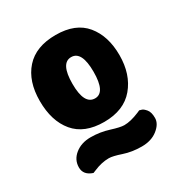

<svg xmlns="http://www.w3.org/2000/svg" viewBox="-114 -783 561 599"><g transform="rotate(-30 166.5 -484.0)"><path d="M23 -548Q23 -619 60 -660.5Q97 -702 168.5 -702Q240 -702 275 -659.5Q310 -617 310 -548Q310 -479 273 -435Q236 -391 165 -391Q94 -391 58.5 -433.5Q23 -476 23 -548ZM177 -469Q214 -469 214 -543.5Q214 -618 176 -618Q138 -618 138 -543.5Q138 -469 177 -469ZM268 -364 277 -368Q280 -367 285.5 -365.5Q291 -364 299.5 -354Q308 -344 308 -323Q308 -302 285.5 -284Q263 -266 228 -266Q193 -266 163.5 -276Q134 -286 120 -286Q94 -286 66 -274L56 -270Q25 -280 25 -307.5Q25 -335 47.5 -353Q70 -371 103.5 -371Q137 -371 168.5 -361Q200 -351 214 -351Q237 -351 268 -364Z"/></g></svg>

Font: Chela One Cyrilic
Style: Regular
Weight: 400
Designer: Miguel Hernandez
Foundry: LatinoType
Version: Version 1.001